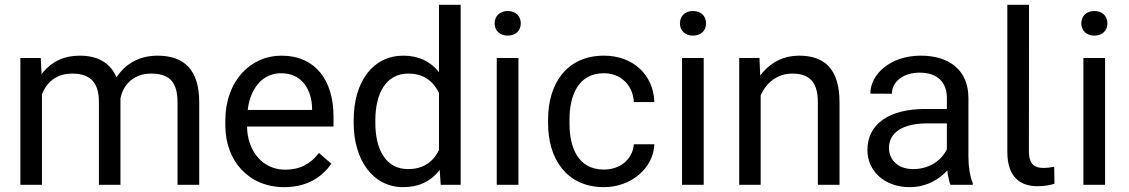

<svg xmlns="http://www.w3.org/2000/svg" viewBox="-20 -770 4704 800"><path d="M149.9 -528.3H64.9V0H154.8V-377C159.2 -388.2 164.6 -398.4 170.9 -408.2C193.4 -441.4 229 -463.4 280.8 -463.4C348.1 -463.4 392.1 -434.1 392.1 -346.2V0H481.9V-352.1V-360.4C483.4 -366.7 484.9 -372.6 486.8 -378.9C502.9 -425.8 544.4 -463.4 608.9 -463.4C675.3 -463.4 719.7 -438.5 719.7 -344.7V0H810.1V-344.2C810.1 -481.4 745.1 -538.1 635.7 -538.1C570.3 -538.1 519.5 -512.7 483.9 -472.2C477.1 -464.4 470.7 -456.1 465.3 -447.8C457.5 -466.3 447.3 -481.9 434.6 -494.6C405.3 -524.4 362.8 -538.1 313.5 -538.1C245.6 -538.1 194.8 -512.2 158.7 -468.3C156.7 -465.8 154.8 -462.9 153.3 -460.4Z M1164.1 9.8C1265.1 9.8 1325.2 -37.1 1360.4 -87.9L1309.1 -132.8C1273.9 -86.9 1230 -63 1168.9 -63C1094.7 -63 1042.5 -109.4 1020.5 -174.8C1013.2 -195.8 1009.8 -218.8 1009.3 -242.7H1369.6V-285.2C1369.6 -432.6 1296.4 -538.1 1151.9 -538.1C1024.9 -538.1 918.9 -433.6 918.9 -267.6V-247.1C918.9 -99.6 1016.6 9.8 1164.1 9.8ZM1019 -349.1C1039.6 -421.4 1085.9 -464.8 1151.9 -464.8C1239.7 -464.8 1278.8 -394 1280.3 -319.8V-312H1012.2C1013.7 -325.2 1016.1 -337.4 1019 -349.1Z M1453.6 -258.3C1453.6 -103 1534.2 9.8 1659.7 9.8C1725.1 9.8 1772.5 -14.2 1807.1 -55.7C1808.6 -58.1 1810.5 -60.1 1812 -62.5L1816.4 0H1899.4V-750H1809.1V-468.8C1808.1 -469.7 1807.1 -470.7 1806.6 -472.2C1772.5 -514.2 1724.1 -538.1 1660.6 -538.1C1534.2 -538.1 1453.6 -430.7 1453.6 -268.6ZM1543.9 -268.6C1543.9 -377.4 1585.9 -463.4 1681.6 -463.4C1729 -463.4 1762.7 -445.8 1785.6 -418.9C1794.9 -408.2 1802.7 -396 1809.1 -382.8V-145C1801.8 -129.9 1793 -116.7 1782.2 -105.5C1758.3 -80.6 1725.6 -65.4 1680.7 -65.4C1585.4 -65.4 1543.9 -149.9 1543.9 -258.3Z M2140.1 -528.3H2049.8V0H2140.1ZM2041 -672.4C2041 -643.6 2061.5 -621.6 2095.2 -621.6C2129.9 -621.6 2149.9 -643.6 2149.9 -672.4C2149.9 -702.1 2129.9 -724.1 2095.2 -724.1C2061.5 -724.1 2041 -702.1 2041 -672.4Z M2496.1 -63.5C2387.2 -63.5 2353 -157.2 2353 -254.9V-273.4C2353 -370.1 2388.2 -464.8 2496.1 -464.8C2567.4 -464.8 2617.2 -414.6 2621.1 -344.7H2706.5C2702.6 -459.5 2616.7 -538.1 2496.6 -538.1C2340.3 -538.1 2263.7 -419.9 2263.7 -273.4V-254.9C2263.7 -108.4 2340.8 9.8 2496.6 9.8C2608.9 9.8 2702.6 -68.8 2706.5 -168.9H2621.1C2615.7 -104 2562 -63.5 2496.1 -63.5Z M2912.1 -528.3H2821.8V0H2912.1ZM2813 -672.4C2813 -643.6 2833.5 -621.6 2867.2 -621.6C2901.9 -621.6 2921.9 -643.6 2921.9 -672.4C2921.9 -702.1 2901.9 -724.1 2867.2 -724.1C2833.5 -724.1 2813 -702.1 2813 -672.4Z M3144.5 -528.3H3060.1V0H3149.4V-371.6V-372.1C3171.4 -424.3 3218.8 -463.4 3280.3 -463.4C3348.1 -463.4 3387.7 -433.1 3387.7 -344.2V0H3478V-343.3C3478 -484.9 3413.6 -538.1 3309.1 -538.1C3246.1 -538.1 3196.8 -512.2 3158.2 -468.8C3154.8 -464.4 3150.9 -459.5 3147.5 -455.1Z M3928.7 -44.9C3932.1 -27.8 3935.5 -11.7 3939.9 0H4033.2V-7.3C4021.5 -34.2 4015.1 -75.7 4015.1 -116.2V-361.3C4015.1 -480 3932.6 -538.1 3816.9 -538.1C3689.5 -538.1 3606.4 -460.4 3606.4 -379.9L3696.3 -379.4C3696.3 -429.2 3742.7 -467.3 3812 -467.3C3886.2 -467.3 3925.3 -426.8 3925.3 -362.3V-315.9H3834.5C3685.1 -315.9 3594.2 -253.4 3594.2 -145C3594.2 -57.1 3666 9.8 3770 9.8C3828.1 9.8 3872.6 -11.7 3905.8 -39.6C3913.6 -45.9 3920.9 -52.7 3927.2 -60.1C3927.7 -55.2 3928.2 -50.3 3928.7 -44.9ZM3918.9 -136.2C3896 -97.2 3847.2 -65.4 3784.7 -65.4C3720.7 -65.4 3684.1 -104.5 3684.1 -153.8C3684.1 -218.3 3742.2 -255.9 3844.2 -255.9H3925.3V-147.9C3923.3 -144 3921.4 -140.1 3918.9 -136.2Z M4177.2 -750V-137.7C4177.2 -31.7 4231 5.9 4303.2 5.9C4332 5.9 4357.4 1 4373.5 -4.4L4372.6 -75.2C4362.3 -73.2 4344.7 -70.3 4328.6 -70.3C4294.4 -70.3 4267.1 -81.5 4267.1 -140.6L4267.6 -750Z M4584.5 -528.3H4494.1V0H4584.5ZM4485.4 -672.4C4485.4 -643.6 4505.9 -621.6 4539.6 -621.6C4574.2 -621.6 4594.2 -643.6 4594.2 -672.4C4594.2 -702.1 4574.2 -724.1 4539.6 -724.1C4505.9 -724.1 4485.4 -702.1 4485.4 -672.4Z"/></svg>

Font: Bert Sans
Style: Regular
Weight: 400
Designer: Christian Robertson (Google), Cristiano Sobral
Foundry: Google, Cristiano Sobral
Version: Version 3.101